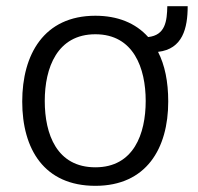

<svg xmlns="http://www.w3.org/2000/svg" viewBox="-20 -592 642 622"><path d="M522 -572C521 -524 516 -478 460 -472C419 -518 360 -541 289 -541C122 -541 52 -415 52 -263C52 -109 123 10 289 10C454 10 525 -111 525 -263C525 -328 514 -381 492 -424C572 -433 588 -501 588 -572ZM289 -50C164 -50 125 -157 125 -265C125 -372 165 -481 289 -481C413 -481 452 -371 452 -265C452 -158 413 -50 289 -50Z"/></svg>

Font: Cheyenne Sans Light
Style: Regular
Weight: 300
Designer: The Public Sans project authors (U.S. Web Design System), Libre Franklin designed by Pablo Impallari and Rodrigo Fuenzal
Foundry: The Cheyenne Sans Project Authors
Version: Version 2.007